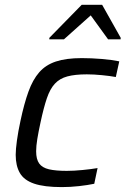

<svg xmlns="http://www.w3.org/2000/svg" viewBox="-20 -755 512 783"><path d="M232.1 8Q160.2 8 119 -6.1Q77.7 -20.3 60.9 -49.7Q44 -79.1 44 -123.6Q44 -145.2 49 -181.8Q54 -218.5 63.6 -262.7Q78.4 -332.5 96 -381.2Q113.6 -430 139.9 -460.1Q166.1 -490.2 207.8 -504.1Q249.6 -518 313.2 -518Q353.1 -518 395.1 -514.5Q437 -510.9 466.4 -504.8L452.3 -440.9Q429 -445.3 395.7 -448.5Q362.5 -451.8 334 -451.8Q285.9 -451.8 254.8 -443.4Q223.6 -435 203.9 -413.8Q184.1 -392.6 171.1 -354.2Q158 -315.7 145.2 -255.5Q136.8 -217 132.1 -188.1Q127.4 -159.3 127.4 -138.1Q127.4 -105.5 139.8 -88.3Q152.1 -71.1 179.6 -64.6Q207.1 -58.2 252.1 -58.2Q281.4 -58.2 316.8 -61.7Q352.2 -65.1 377.9 -69.6L364.4 -5.6Q338.6 -0.1 302.4 4Q266.2 8 232.1 8ZM180.9 -594.6 181.3 -600.7 313.1 -735.3H396.6L472.3 -600.7L471.8 -594.6H420.8L350 -692.3L240.8 -594.6Z"/></svg>

Font: Saira Thin
Style: Italic
Weight: 100
Italic angle: -12°
Designer: Hector Gatti with collaboration of the Omnibus-Type team
Foundry: Omnibus-Type
Version: Version 1.101